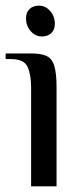

<svg xmlns="http://www.w3.org/2000/svg" viewBox="-23 -659 289 679"><path d="M87 0V-350Q87 -395 74.5 -422.5Q62 -450 17 -450H-3V-470H87Q122 -470 141.5 -461Q161 -452 169 -426Q177 -400 177 -350V0ZM125 -530Q102 -530 85.5 -549Q69 -568 69 -594Q69 -615 81.5 -627Q94 -639 115 -639Q138 -639 154.5 -620Q171 -601 171 -575Q171 -554 158.5 -542Q146 -530 125 -530Z"/></svg>

Font: El Messiri
Style: Regular
Weight: 400
Designer: Mohamed Gaber
Foundry: Kief Type Foundry
Version: Version 2.020